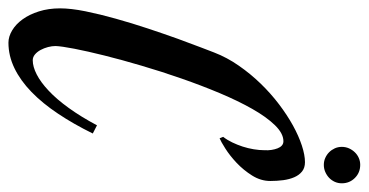

<svg xmlns="http://www.w3.org/2000/svg" viewBox="-246 -624 861 448"><g transform="rotate(90 184.0 -400.5)"><path d="M272 -187Q250 -142.1 225.8 -106Q201.7 -69.8 175 -43.9Q148.4 -18.1 119.6 -4.2Q90.8 9.8 60.1 9.8Q45.9 9.8 31.5 1.2Q17.1 -7.3 5.6 -23.2Q-5.9 -39.1 -12.9 -61.3Q-20 -83.5 -20 -110.8Q-20 -135.7 -13.2 -169.7Q-6.3 -203.6 4.2 -241Q14.6 -278.3 27.1 -315.9Q39.6 -353.5 51 -385.3Q62.5 -417 71.3 -439.7Q80.1 -462.4 83 -470.2Q94.7 -500.5 113.8 -527.8Q132.8 -555.2 155.8 -578.9Q178.7 -602.5 203.9 -621.6Q229 -640.6 253.4 -654.1Q277.8 -667.5 300 -674.8Q322.3 -682.1 338.9 -682.1Q352.1 -682.1 360.6 -675.3Q369.1 -668.5 374 -657.2Q378.9 -646 380.9 -631.3Q382.8 -616.7 382.8 -601.1Q382.8 -579.1 370.1 -558.8Q357.4 -538.6 340.6 -522.7Q323.7 -506.8 307.1 -496.3Q290.5 -485.8 283.2 -482.9L279.8 -491.2Q287.1 -500.5 292.7 -512.2Q298.3 -523.9 302.5 -536.6Q306.6 -549.3 308.8 -562.5Q311 -575.7 311 -587.9Q311.5 -596.2 310.3 -604Q309.1 -611.8 306.6 -618.2Q304.2 -624.5 300 -628.2Q295.9 -631.8 290 -631.8Q272 -631.8 252.7 -612.1Q233.4 -592.3 214.6 -559.1Q195.8 -525.9 177.7 -482.9Q159.7 -439.9 143.6 -393.6Q127.4 -347.2 113.8 -300.8Q100.1 -254.4 90.1 -214.4Q80.1 -174.3 74.2 -144Q68.4 -113.8 67.9 -100.1Q67.9 -91.8 70.3 -82.5Q72.8 -73.2 77.1 -65.2Q81.5 -57.1 87.6 -52Q93.8 -46.9 101.1 -46.9Q116.2 -46.9 134.3 -56.2Q152.3 -65.4 172.1 -84Q191.9 -102.5 212.4 -130.9Q232.9 -159.2 252.9 -196.8ZM303.2 -768.1Q303.2 -776.9 306.6 -784.7Q310.1 -792.5 315.7 -798.3Q321.3 -804.2 328.9 -807.6Q336.4 -811 345.2 -811Q363.3 -811 375.7 -798.6Q388.2 -786.1 388.2 -768.1Q388.2 -759.3 384.8 -751.7Q381.3 -744.1 375.5 -738.5Q369.6 -732.9 361.8 -729.5Q354 -726.1 345.2 -726.1Q336.4 -726.1 328.9 -729.5Q321.3 -732.9 315.7 -738.5Q310.1 -744.1 306.6 -751.7Q303.2 -759.3 303.2 -768.1Z"/></g></svg>

Font: Romanesco
Style: Regular
Weight: 400
Designer: Astigmatic (AOETI)
Foundry: Astigmatic (AOETI)
Version: Version 1.000